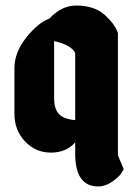

<svg xmlns="http://www.w3.org/2000/svg" viewBox="-20 -550 487 692"><path d="M251 4V-37Q219 0 163.5 0Q108 0 70 -40.5Q32 -81 32 -140V-304Q32 -361 74.5 -414.5Q117 -468 158 -483Q201 -530 255 -530Q320 -530 358 -496Q391 -465 401 -441L405 -431V10L426 60Q422 67 415 77.5Q408 88 384 105Q360 122 334 122Q251 122 251 4ZM175 -196Q175 -159 191.5 -140Q208 -121 251 -117V-359Q237 -388 175 -402Z"/></svg>

Font: Chela One Cyrilic
Style: Regular
Weight: 400
Designer: Miguel Hernandez
Foundry: LatinoType
Version: Version 1.001